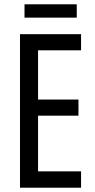

<svg xmlns="http://www.w3.org/2000/svg" viewBox="-20 -966 442 893"><path d="M337 -946H94V-884H337ZM357 -93V-169H157V-428H345V-503H157V-732H357V-807H73V-93Z"/></svg>

Font: Noto Sans Kannada UI ExtraCondensed
Style: Regular
Weight: 400
Width: 2
Designer: Jelle Bosma - Monotype Design Team
Foundry: Monotype Imaging Inc.
Version: Version 2.005